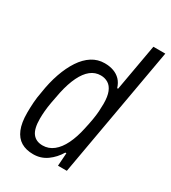

<svg xmlns="http://www.w3.org/2000/svg" viewBox="-180 -816 821 921"><g transform="rotate(30 230.0 -355.5)"><path d="M152 12Q112 12 84.5 -4.5Q57 -21 42.5 -56Q28 -91 28 -146Q28 -174 30 -203.5Q32 -233 38 -263Q47 -324 64.5 -374Q82 -424 106.5 -461Q131 -498 162.5 -518Q194 -538 232 -538Q260 -538 282 -530Q304 -522 319.5 -506Q335 -490 343 -464H348L394 -723H460L332 0H283L288 -72H282Q260 -35 227 -11.5Q194 12 152 12ZM170 -47Q203 -47 229.5 -68Q256 -89 275 -128Q294 -167 305 -219Q312 -250 316.5 -276Q321 -302 322.5 -324.5Q324 -347 324 -366Q324 -407 314 -431.5Q304 -456 286 -467Q268 -478 245 -478Q214 -478 189.5 -458.5Q165 -439 146.5 -401Q128 -363 116 -308Q109 -274 104 -246Q99 -218 97 -195Q95 -172 95 -152Q95 -97 114 -72Q133 -47 170 -47Z"/></g></svg>

Font: Archivo Condensed Light
Style: Italic
Weight: 300
Width: 3
Italic angle: -10°
Designer: Hector Gatti
Foundry: Omnibus-Type
Version: Version 2.001